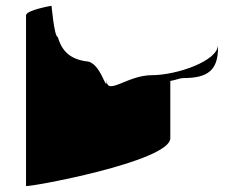

<svg xmlns="http://www.w3.org/2000/svg" viewBox="-20 -558 871 664"><path d="M70 85C70 92 569 1 569 -80V-278C591 -282 602 -288 614 -288C700 -288 734 -316 734 -394V-403C734 -347 591 -298 505 -298C420 -298 349 -225 349 -281C349 -230 330 -346 277 -346C224 -354 194 -380 180 -430C167 -430 158 -546 158 -538C158 -538 70 -523 70 -505Z"/></svg>

Font: Ampere
Style: SCSuExt
Weight: 400
Version: Version 1